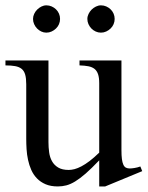

<svg xmlns="http://www.w3.org/2000/svg" viewBox="-20 -669 541 704"><path d="M365.7 14.6H343.8V-81.1Q315.4 -51.3 294.2 -32.7Q272.9 -14.2 255.6 -3.7Q238.3 6.8 223.1 10.7Q208 14.6 191.9 14.6Q166 14.6 147.2 6.6Q128.4 -1.5 115.5 -14.9Q102.5 -28.3 94.7 -45.9Q86.9 -63.5 82.8 -82.8Q78.6 -102.1 77.4 -122.1Q76.2 -142.1 76.2 -159.7V-359.9Q76.2 -381.8 72.3 -395.5Q68.4 -409.2 59.3 -416.5Q50.3 -423.8 35.6 -426.5Q21 -429.2 0 -429.2V-447.3H157.7V-147.9Q157.7 -128.9 160.2 -110.6Q162.6 -92.3 170.7 -77.9Q178.7 -63.5 193.4 -54.7Q208 -45.9 231.9 -45.9Q241.7 -45.9 253.2 -48.8Q264.6 -51.8 278.6 -59.1Q292.5 -66.4 308.6 -78.6Q324.7 -90.8 343.8 -109.4V-363.8Q343.8 -384.3 339.6 -396.7Q335.4 -409.2 326.7 -416.3Q317.9 -423.3 304.2 -426Q290.5 -428.7 271.5 -429.2V-447.3H425.3V-118.7Q425.3 -98.6 427 -85.7Q428.7 -72.8 432.4 -64.9Q436 -57.1 441.9 -54.2Q447.8 -51.3 455.6 -51.3Q462.4 -51.3 473.1 -53Q483.9 -54.7 494.6 -58.6L501.5 -41.5ZM200.2 -599.6Q200.2 -589.4 196.3 -580.3Q192.4 -571.3 185.3 -564.5Q178.2 -557.6 169.2 -553.5Q160.2 -549.3 149.9 -549.3Q140.1 -549.3 131.3 -553.5Q122.6 -557.6 115.7 -564.7Q108.9 -571.8 105 -580.8Q101.1 -589.8 101.1 -599.6Q101.1 -608.9 105.2 -617.9Q109.4 -627 116.2 -633.8Q123 -640.6 131.8 -645Q140.6 -649.4 149.9 -649.4Q160.2 -649.4 169.2 -645.5Q178.2 -641.6 185.3 -634.8Q192.4 -627.9 196.3 -618.9Q200.2 -609.9 200.2 -599.6ZM400.4 -599.6Q400.4 -589.4 396.5 -580.3Q392.6 -571.3 385.5 -564.5Q378.4 -557.6 369.4 -553.5Q360.4 -549.3 350.1 -549.3Q339.8 -549.3 330.8 -553.5Q321.8 -557.6 314.9 -564.7Q308.1 -571.8 304.2 -580.8Q300.3 -589.8 300.3 -599.6Q300.3 -608.9 304.7 -617.9Q309.1 -627 315.9 -633.8Q322.8 -640.6 331.8 -645Q340.8 -649.4 350.1 -649.4Q360.4 -649.4 369.4 -645.5Q378.4 -641.6 385.5 -634.8Q392.6 -627.9 396.5 -618.9Q400.4 -609.9 400.4 -599.6Z"/></svg>

Font: Doulos SIL Eur
Style: Regular
Weight: 400
Designer: Walt Agee, Victor Gaultney, Peter Martin, Debbi Hosken, Becca Hirsbrunner
Foundry: SIL International
Version: Version 5.000